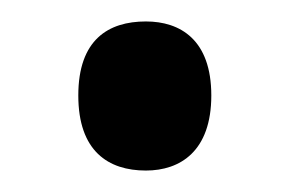

<svg xmlns="http://www.w3.org/2000/svg" viewBox="-20 -445 271 179"><path d="M116 -286C148 -286 177 -304 177 -356C177 -408 148 -425 116 -425C81 -425 53 -408 53 -356C53 -304 81 -286 116 -286Z"/></svg>

Font: Noto Serif Hebrew ExtraCondensed SemiBold
Style: Regular
Weight: 600
Width: 2
Designer: Monotype Design Team
Foundry: Monotype Imaging Inc.
Version: Version 2.004